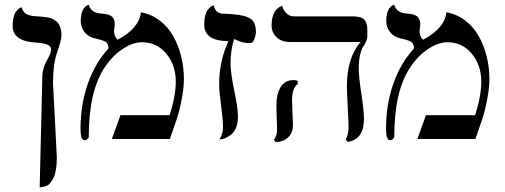

<svg xmlns="http://www.w3.org/2000/svg" viewBox="-20 -585 2127 808"><path d="M147 203.1C147.3 203.1 149.2 203 152.6 202.9C156 202.7 159.7 202.1 163.6 201.2C167.5 200.2 172.1 198.6 177.5 196.3C182.9 194 187.9 189.9 192.6 184.1C197.3 178.2 201.7 171.1 205.8 162.6C209.9 154.1 213.1 142.6 215.6 127.9C218 113.3 219.2 96.7 219.2 78.1L203.1 -235.8C203.1 -287.9 208.5 -329.6 219.2 -360.8C232.3 -398.6 238.8 -423.3 238.8 -435.1C238.8 -445.5 237.6 -454.8 235.4 -463.1C233.1 -471.4 230.5 -478.3 227.5 -483.6C224.6 -489 220.1 -493.7 214.1 -497.6C208.1 -501.5 202.8 -504.5 198.2 -506.6C193.7 -508.7 187.2 -510.5 178.7 -512C170.2 -513.4 163.7 -514.3 159.2 -514.6L138.2 -516.1C130.4 -516.4 123.9 -516.9 118.9 -517.6C113.9 -518.2 107.5 -519.7 99.9 -522C92.2 -524.3 86 -528.2 81.3 -533.7C76.6 -539.2 73.4 -546.1 71.8 -554.2L67.9 -553.2C65.3 -552.6 62.1 -550.7 58.3 -547.6C54.6 -544.5 50.8 -540.4 46.9 -535.4C43 -530.4 39.7 -522.6 37.1 -512.2C34.5 -501.8 33.2 -489.7 33.2 -476.1C33.2 -432.8 66.1 -409.3 131.8 -405.8C173.8 -403.5 194.8 -394.2 194.8 -377.9C194.8 -369.8 191.6 -358.9 185.1 -345.2C167.2 -314.6 158.2 -287.6 158.2 -264.2Z M572.8 -533.2C568.5 -488.9 536.1 -450.5 475.6 -418C471 -420.9 467.3 -425.8 464.4 -432.6C461.4 -439.5 460 -446.3 460 -453.1C460 -457 460.4 -461.8 461.4 -467.3C462.4 -472.8 462.9 -478.7 462.9 -484.9C462.9 -492 461.7 -498.2 459.2 -503.4C456.8 -508.6 453.9 -512.6 450.7 -515.4C447.4 -518.1 443 -520.5 437.5 -522.5C432 -524.4 427.2 -525.6 423.1 -526.1C419 -526.6 413.9 -527.2 407.7 -527.8C398.9 -528.8 391.6 -530 385.7 -531.5C379.9 -533 373.6 -536.5 366.9 -542.2C360.3 -547.9 355.8 -555.5 353.5 -564.9L350.1 -564C347.8 -563.3 345 -561.7 341.6 -559.1C338.1 -556.5 334.8 -552.9 331.5 -548.3C328.3 -543.8 325.5 -537 323.2 -528.1C321 -519.1 319.8 -508.8 319.8 -497.1C319.8 -478.8 325.2 -463 335.9 -449.5C346.7 -436 362 -427.1 381.8 -422.9C404.3 -418 418.9 -413.1 425.8 -408.2C432.9 -402.7 436.5 -393.6 436.5 -380.9C398.4 -339.5 369.3 -289.7 349.1 -231.4C328.9 -173.2 318.8 -110 318.8 -42C318.8 -10.7 324.5 4.9 335.9 4.9C340.2 4.9 344.2 3.3 347.9 0C351.6 -3.3 353.5 -6.2 353.5 -8.8C353.5 -137.7 376 -235.4 420.9 -301.8C442.1 -334 467 -359.6 495.8 -378.7C524.7 -397.7 551.9 -407.2 577.6 -407.2C619 -407.2 653 -391.2 679.7 -359.1C706.4 -327.1 719.7 -287.8 719.7 -241.2C719.7 -201.2 711.1 -154.1 693.8 -100.1H486.8L450.7 0H694.8L723.6 -83C727.2 -93.8 731 -106.6 734.9 -121.6C738.8 -136.6 742.9 -157 747.3 -182.9C751.7 -208.7 753.9 -231.8 753.9 -252C753.9 -285.2 750 -317.3 742.2 -348.4C734.4 -379.5 723.1 -408 708.5 -433.8C693.8 -459.7 674.8 -481.5 651.4 -499.3C627.9 -517 601.7 -528.3 572.8 -533.2Z M918.5 -50.8C918.5 -30.3 913.4 -12.7 903.3 2L911.6 1C916.8 0.7 923.3 -1.3 930.9 -4.9C938.6 -8.5 946.2 -13.3 953.9 -19.5C961.5 -25.7 968 -35.3 973.4 -48.3C978.8 -61.4 981.4 -76.7 981.4 -94.2C981.4 -117.7 976.2 -154.3 965.8 -204.1C955.4 -253.9 950.2 -292.2 950.2 -318.8C950.2 -355.3 955.2 -389.3 965.3 -420.9C988.8 -409.5 1008.8 -403.8 1025.4 -403.8C1031.6 -403.8 1037.6 -404.9 1043.5 -407.2C1047 -412.4 1050.2 -419.5 1053 -428.5C1055.7 -437.4 1057.1 -444.3 1057.1 -449.2C1057.1 -470.4 1053.1 -486.1 1045.2 -496.3C1037.2 -506.6 1023.2 -514.1 1003.2 -518.8C983.2 -523.5 952.5 -526.5 911.1 -527.8C893.9 -531.7 883.3 -543.1 879.4 -562L875.5 -561C872.6 -560.4 869.1 -558.4 865.2 -555.2C861.3 -551.9 857.4 -547.7 853.5 -542.5C849.6 -537.3 846.3 -529.4 843.5 -518.8C840.7 -508.2 839.4 -495.9 839.4 -481.9C839.4 -435.4 873.4 -412.1 941.4 -412.1C915.4 -356.4 902.3 -295.7 902.3 -230C902.3 -210.8 905 -181 910.4 -140.6C915.8 -100.3 918.5 -70.3 918.5 -50.8Z M1209 -159.2C1209 -197.3 1217 -221.2 1232.9 -231V-244.1C1228.7 -246.7 1223 -248 1215.8 -248C1191.7 -248 1173.6 -238.4 1161.4 -219.2C1149.2 -200 1143.1 -173 1143.1 -138.2C1143.1 -131.7 1143.6 -115.3 1144.5 -89.1C1145.5 -62.9 1146 -46.9 1146 -41C1146 -22.1 1141.6 -7.8 1132.8 2L1139.6 13.2C1163.4 11.9 1181.6 4.7 1194.1 -8.3C1206.6 -21.3 1212.9 -37.9 1212.9 -58.1C1212.9 -64.3 1212.2 -81.1 1210.9 -108.4C1209.6 -135.7 1209 -152.7 1209 -159.2ZM1489.7 -295.9C1489.7 -318.7 1491.6 -338.1 1495.4 -354C1499.1 -370 1503.3 -381.2 1507.8 -387.7C1512.4 -394.2 1516.5 -401.4 1520.3 -409.4C1524 -417.4 1525.9 -425.6 1525.9 -434.1V-458C1525.9 -478.5 1521.6 -493.3 1513.2 -502.4C1504.7 -511.6 1488 -516.1 1462.9 -516.1H1216.8C1204.8 -516.1 1194.3 -520.4 1185.3 -529.1C1176.4 -537.7 1170.6 -548 1168 -560.1L1163.1 -558.6C1160.2 -557.9 1156.5 -556 1152.1 -552.7C1147.7 -549.5 1143.3 -545.2 1138.9 -539.8C1134.5 -534.4 1130.8 -526.4 1127.7 -515.9C1124.6 -505.3 1123 -493 1123 -479C1123 -458.2 1130 -441.2 1144 -428C1158 -414.8 1177.2 -408.2 1201.7 -408.2H1497.1C1459 -363.3 1439.9 -301.6 1439.9 -223.1C1439.9 -209.1 1441.1 -180.1 1443.4 -136C1445.6 -91.9 1446.8 -62.8 1446.8 -48.8C1446.8 -29.3 1442.9 -12.4 1435.1 2L1442.9 12.2C1488.8 5.4 1511.7 -27 1511.7 -85C1511.7 -107.1 1508.1 -142.3 1500.7 -190.4C1493.4 -238.6 1489.7 -273.8 1489.7 -295.9Z M1858.4 -533.2C1854.2 -488.9 1821.8 -450.5 1761.2 -418C1756.7 -420.9 1752.9 -425.8 1750 -432.6C1747.1 -439.5 1745.6 -446.3 1745.6 -453.1C1745.6 -457 1746.1 -461.8 1747.1 -467.3C1748 -472.8 1748.5 -478.7 1748.5 -484.9C1748.5 -492 1747.3 -498.2 1744.9 -503.4C1742.4 -508.6 1739.6 -512.6 1736.3 -515.4C1733.1 -518.1 1728.7 -520.5 1723.1 -522.5C1717.6 -524.4 1712.8 -525.6 1708.7 -526.1C1704.7 -526.6 1699.5 -527.2 1693.4 -527.8C1684.6 -528.8 1677.2 -530 1671.4 -531.5C1665.5 -533 1659.3 -536.5 1652.6 -542.2C1645.9 -547.9 1641.4 -555.5 1639.2 -564.9L1635.7 -564C1633.5 -563.3 1630.6 -561.7 1627.2 -559.1C1623.8 -556.5 1620.4 -552.9 1617.2 -548.3C1613.9 -543.8 1611.2 -537 1608.9 -528.1C1606.6 -519.1 1605.5 -508.8 1605.5 -497.1C1605.5 -478.8 1610.8 -463 1621.6 -449.5C1632.3 -436 1647.6 -427.1 1667.5 -422.9C1689.9 -418 1704.6 -413.1 1711.4 -408.2C1718.6 -402.7 1722.2 -393.6 1722.2 -380.9C1684.1 -339.5 1654.9 -289.7 1634.8 -231.4C1614.6 -173.2 1604.5 -110 1604.5 -42C1604.5 -10.7 1610.2 4.9 1621.6 4.9C1625.8 4.9 1629.8 3.3 1633.5 0C1637.3 -3.3 1639.2 -6.2 1639.2 -8.8C1639.2 -137.7 1661.6 -235.4 1706.5 -301.8C1727.7 -334 1752.7 -359.6 1781.5 -378.7C1810.3 -397.7 1837.6 -407.2 1863.3 -407.2C1904.6 -407.2 1938.6 -391.2 1965.3 -359.1C1992 -327.1 2005.4 -287.8 2005.4 -241.2C2005.4 -201.2 1996.7 -154.1 1979.5 -100.1H1772.5L1736.3 0H1980.5L2009.3 -83C2012.9 -93.8 2016.6 -106.6 2020.5 -121.6C2024.4 -136.6 2028.6 -157 2033 -182.9C2037.4 -208.7 2039.6 -231.8 2039.6 -252C2039.6 -285.2 2035.6 -317.3 2027.8 -348.4C2020 -379.5 2008.8 -408 1994.1 -433.8C1979.5 -459.7 1960.4 -481.5 1937 -499.3C1913.6 -517 1887.4 -528.3 1858.4 -533.2Z"/></svg>

Font: Linux Biolinum G
Style: Bold
Weight: 700
Designer: Philipp H. Poll
Foundry: Philipp H. Poll
Version: Version 1.1.0